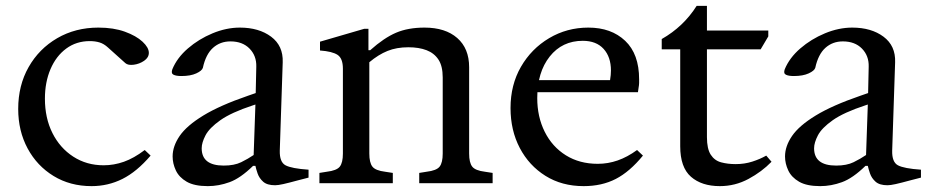

<svg xmlns="http://www.w3.org/2000/svg" viewBox="-20 -624 3164 654"><path d="M292 10Q219 10 162.5 -24.5Q106 -59 74 -118.5Q42 -178 42 -253Q42 -333 77.5 -395.5Q113 -458 175 -494Q237 -530 315 -530Q367 -530 405.5 -516Q444 -502 465.5 -482Q487 -462 487 -444Q487 -428 471 -417Q455 -406 435.5 -403.5Q416 -401 407 -409L348 -462Q334 -475 319 -479.5Q304 -484 286 -484Q240 -484 205.5 -458.5Q171 -433 152 -388.5Q133 -344 133 -288Q133 -222 158.5 -171Q184 -120 229.5 -90.5Q275 -61 333 -61Q368 -61 402 -73Q436 -85 473 -113L493 -94Q446 -39 397 -14.5Q348 10 292 10Z M688 10Q642 10 616 -5Q590 -20 579 -43.5Q568 -67 568 -91Q568 -126 592 -161Q616 -196 672.5 -230.5Q729 -265 825 -298L851 -307L853 -397Q854 -434 830 -458.5Q806 -483 765 -483Q730 -483 705.5 -461Q681 -439 671 -393Q668 -383 648.5 -374Q629 -365 598 -365Q580 -365 571 -369.5Q562 -374 567 -388Q583 -427 620 -459Q657 -491 704 -510.5Q751 -530 797 -530Q862 -530 903.5 -499Q945 -468 943 -412L933 -111Q932 -72 952.5 -61Q973 -50 1031 -46V-19L996 -10Q963 -1 945 3Q927 7 917 7Q890 7 876.5 -5Q863 -17 857.5 -33Q852 -49 850 -59H842Q799 -17 762 -3.5Q725 10 688 10ZM742 -60Q778 -60 801.5 -71.5Q825 -83 844 -96L850 -268L841 -265Q768 -241 730.5 -214.5Q693 -188 680 -163Q667 -138 667 -119Q667 -60 742 -60Z M1068 0V-35L1093 -39Q1127 -43 1137.5 -56.5Q1148 -70 1148 -101V-390Q1148 -425 1130 -437Q1112 -449 1070 -452V-482L1221 -526H1235V-453H1241Q1288 -495 1329 -512.5Q1370 -530 1426 -530Q1497 -530 1537.5 -494.5Q1578 -459 1578 -395V-101Q1578 -70 1588.5 -56.5Q1599 -43 1632 -39L1658 -35V0H1408V-35L1433 -39Q1467 -43 1477.5 -56.5Q1488 -70 1488 -101V-360Q1488 -399 1473.5 -421Q1459 -443 1433 -453Q1407 -463 1371 -463Q1331 -463 1300 -450.5Q1269 -438 1238 -412V-101Q1238 -70 1248.5 -56.5Q1259 -43 1292 -39L1318 -35V0Z M1968 10Q1894 10 1838 -25Q1782 -60 1750.5 -120Q1719 -180 1719 -256Q1719 -335 1754.5 -396.5Q1790 -458 1850.5 -494Q1911 -530 1984 -530Q2062 -530 2109.5 -485Q2157 -440 2157 -354Q2157 -348 2157 -341.5Q2157 -335 2155 -324L2153 -310H1796V-351H2058Q2061 -369 2061 -384Q2061 -430 2036 -457.5Q2011 -485 1965 -485Q1895 -485 1852.5 -431.5Q1810 -378 1810 -290Q1810 -226 1835.5 -175Q1861 -124 1907.5 -95Q1954 -66 2016 -66Q2051 -66 2084 -77.5Q2117 -89 2150 -113L2170 -94Q2125 -39 2077.5 -14.5Q2030 10 1968 10Z M2432 10Q2370 10 2333.5 -22Q2297 -54 2297 -126V-456H2234V-491Q2308 -533 2353 -604H2388V-522V-493V-157Q2388 -117 2401 -97Q2414 -77 2436.5 -71Q2459 -65 2486 -65Q2516 -65 2542.5 -73.5Q2569 -82 2590 -94L2608 -73Q2575 -39 2529.5 -14.5Q2484 10 2432 10ZM2344 -456V-520H2597V-500L2571 -456Z M2774 10Q2728 10 2702 -5Q2676 -20 2665 -43.5Q2654 -67 2654 -91Q2654 -126 2678 -161Q2702 -196 2758.5 -230.5Q2815 -265 2911 -298L2937 -307L2939 -397Q2940 -434 2916 -458.5Q2892 -483 2851 -483Q2816 -483 2791.5 -461Q2767 -439 2757 -393Q2754 -383 2734.5 -374Q2715 -365 2684 -365Q2666 -365 2657 -369.5Q2648 -374 2653 -388Q2669 -427 2706 -459Q2743 -491 2790 -510.5Q2837 -530 2883 -530Q2948 -530 2989.5 -499Q3031 -468 3029 -412L3019 -111Q3018 -72 3038.5 -61Q3059 -50 3117 -46V-19L3082 -10Q3049 -1 3031 3Q3013 7 3003 7Q2976 7 2962.5 -5Q2949 -17 2943.5 -33Q2938 -49 2936 -59H2928Q2885 -17 2848 -3.5Q2811 10 2774 10ZM2828 -60Q2864 -60 2887.5 -71.5Q2911 -83 2930 -96L2936 -268L2927 -265Q2854 -241 2816.5 -214.5Q2779 -188 2766 -163Q2753 -138 2753 -119Q2753 -60 2828 -60Z"/></svg>

Font: Hedvig Letters Serif 18pt
Style: Regular
Weight: 400
Designer: Alexander Örn & Tor Weibull
Foundry: Kanon Foundry
Version: Version 1.000